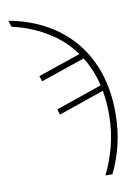

<svg xmlns="http://www.w3.org/2000/svg" viewBox="-106 -833 812 1140"><g transform="rotate(-10 300.0 -262.5)"><path d="M435 240H477C523 144 558 33 558 -118C558 -475 351 -705 26 -765L39 -727C171 -696 313 -629 408 -497L151 -409L162 -376L428 -467C459 -417 484 -359 500 -292L221 -196L232 -163L507 -258C514 -215 519 -168 519 -116C519 26 483 140 435 240Z"/></g></svg>

Font: Noto Sans Mono ExtraLight
Style: Regular
Weight: 200
Designer: Monotype Design Team
Foundry: Monotype Imaging Inc.
Version: Version 2.014